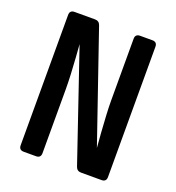

<svg xmlns="http://www.w3.org/2000/svg" viewBox="-132 -836 865 942"><g transform="rotate(20 300.0 -365.0)"><path d="M97 0Q72 0 72 -25V-705Q72 -730 97 -730H204Q225 -730 232 -710L428 -140Q425 -172 422 -215.5Q419 -259 416.5 -304Q414 -349 414 -384V-705Q414 -730 439 -730H503Q528 -730 528 -705V-25Q528 0 503 0H396Q375 0 368 -20L174 -590Q176 -561 179 -520Q182 -479 184 -436Q186 -393 186 -357V-25Q186 0 161 0Z"/></g></svg>

Font: Pitagon Sans Mono
Style: Bold
Weight: 700
Monospace: yes
Designer: Travis Tran
Foundry: Pitagon
Version: Version 1.001; ttfautohint (v1.8.4.7-5d5b);gftools[0.9.26]